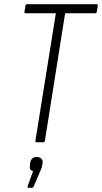

<svg xmlns="http://www.w3.org/2000/svg" viewBox="-20 -675 484 911"><path d="M154 0Q147 0 148 -7L245 -612H101Q95 -612 96 -619L101 -649Q102 -655 109 -655H438Q446 -655 444 -649L439 -619Q438 -612 432 -612H289L193 -7Q192 0 185 0ZM115 216Q109 216 111 209L137 137Q128 135 124 128.5Q120 122 122 109L123 98Q128 70 154 70Q168 70 176 77.5Q184 85 182 100L180 110Q179 118 176 126Q173 134 168 144L140 209Q137 216 132 216Z"/></svg>

Font: Sofia Sans Condensed Light
Style: Italic
Weight: 300
Italic angle: -9°
Version: Version 4.100